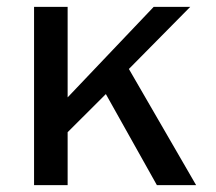

<svg xmlns="http://www.w3.org/2000/svg" viewBox="-20 -537 626 557"><path d="M435.1 0 287.1 -264.1 176.2 -153.5V0H78.8V-517H176.2V-254.5L425.8 -517H531.8L353.9 -336.9L548.9 0Z"/></svg>

Font: Public Sans VF
Style: Regular
Weight: 400
Designer: Pablo Impallari, Rodrigo Fuenzalida (Modified by Dan O. Williams and USWDS)
Version: Version 1.003